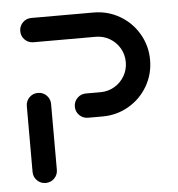

<svg xmlns="http://www.w3.org/2000/svg" viewBox="-43 -560 556 601"><g transform="rotate(-5 234.5 -259.5)"><path d="M77 0Q61.1 0 50 -11.1Q38.9 -22.2 38.9 -38.1V-244.8Q38.9 -260.7 50 -271.9Q61.1 -283 77 -283Q93 -283 104.1 -271.9Q115.2 -260.7 115.2 -244.8V-38.1Q115.2 -22.2 104.1 -11.1Q93 0 77 0ZM188.5 -230Q188.5 -245.9 199.6 -257Q210.7 -268.1 226.7 -268.1H272.6Q296.3 -268.1 316.3 -279.8Q336.3 -291.5 348 -311.5Q359.6 -331.5 359.6 -355.2Q359.6 -378.9 348 -398.9Q336.3 -418.9 316.3 -430.6Q296.3 -442.2 272.6 -442.2H77Q61.1 -442.2 50 -453.3Q38.9 -464.4 38.9 -480.4Q38.9 -496.3 50 -507.4Q61.1 -518.5 77 -518.5H272.6Q317 -518.5 354.6 -496.7Q392.2 -474.8 414.1 -437.2Q435.9 -399.6 435.9 -355.2Q435.9 -310.7 414.1 -273.1Q392.2 -235.6 354.6 -213.7Q317 -191.9 272.6 -191.9H226.7Q210.7 -191.9 199.6 -203Q188.5 -214.1 188.5 -230Z"/></g></svg>

Font: 26F Galaxy Sans
Style: Bold
Weight: 700
Designer: C₂₉H₂₅N₃O₅
Version: Version 1.100